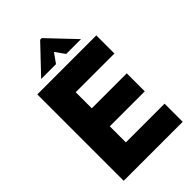

<svg xmlns="http://www.w3.org/2000/svg" viewBox="-288 -1096 1199 1199"><g transform="rotate(-45 312.0 -496.0)"><path d="M581 0H60V-763H581V-603H239V-461H548V-302H239V-160H581ZM276 -814H145L314 -992H328L497 -814H366L321 -877Z"/></g></svg>

Font: Open Sauce One Black
Style: Regular
Weight: 900
Designer: Alfredo Marco Pradil
Foundry: Creative Sauce Fz LLC
Version: Version 1.477